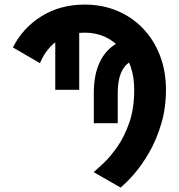

<svg xmlns="http://www.w3.org/2000/svg" viewBox="-20 -755 784 842"><path d="M613.3 -593.3 634.8 -503.9Q586.4 -503.9 555.9 -487.1Q525.4 -470.2 510.9 -435.8Q496.3 -401.4 496.3 -347.7V-214.8H391.4V-347.7Q391.4 -425.8 416.6 -480.6Q441.9 -535.4 491.3 -564.3Q540.8 -593.3 613.3 -593.3ZM222.4 -662.6H327.4V-361.3H222.4ZM390.9 0Q405 -12.2 434 -39.3Q462.9 -66.4 493.9 -110.4Q524.9 -154.3 546.8 -216.6Q568.6 -278.8 568.6 -361.3Q568.6 -416.3 553.3 -462Q538.1 -507.8 509.4 -541.4Q480.7 -575 440.7 -593.4Q400.6 -611.8 351.1 -611.8Q304.7 -611.8 266.4 -595.5Q228 -579.1 200 -549.1Q171.9 -519 155.3 -478L36.6 -546.9Q80.3 -633.3 162.4 -684.1Q244.4 -734.9 351.1 -734.9Q429.4 -734.9 494.6 -707.3Q559.8 -679.7 607.7 -629.5Q655.5 -579.3 681.6 -511.1Q707.8 -442.9 707.8 -361.3Q707.8 -280.8 687.1 -211.8Q666.5 -142.8 634.9 -87.6Q603.3 -32.5 569.3 6.7Q535.4 45.9 508.8 67.4Z"/></svg>

Font: Giphurs
Style: Regular
Weight: 400
Version: Version 2.010